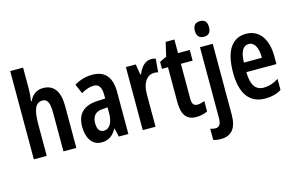

<svg xmlns="http://www.w3.org/2000/svg" viewBox="-116 -1059 2481 1597"><g transform="rotate(-15 1125.0 -260.0)"><path d="M173 -573V-760H62V0H173V-270C173 -396 195 -454 258 -454C300 -454 317 -417 317 -333V0H428V-363C428 -485 382 -553 288 -553C235 -553 192 -524 171 -473H164C169 -501 173 -541 173 -573Z M712 -554C658 -554 604 -539 557 -510L592 -428C635 -452 667 -463 701 -463C746 -463 766 -429 766 -366V-335L699 -332C583 -327 520 -270 520 -158C520 -70 557 10 644 10C705 10 743 -18 775 -74H777L794 0H876V-363C876 -489 822 -554 712 -554ZM725 -256 766 -259V-207C766 -128 735 -79 688 -79C652 -79 632 -103 632 -158C632 -218 662 -254 725 -256Z M1219 -553C1166 -553 1128 -508 1106 -452H1100L1085 -543H1000V0H1110V-280C1110 -372 1147 -436 1216 -436C1224 -436 1239 -435 1248 -430L1258 -547C1242 -552 1230 -553 1219 -553Z M1495 -87C1460 -87 1449 -109 1449 -153V-451H1550V-543H1449V-660H1374L1346 -540L1286 -511V-451H1338V-151C1338 -43 1375 10 1460 10C1495 10 1531 2 1557 -12V-101C1533 -92 1513 -87 1495 -87Z M1632 -685C1632 -641 1654 -618 1694 -618C1734 -618 1754 -641 1754 -685C1754 -729 1736 -753 1694 -753C1652 -753 1632 -730 1632 -685ZM1611 240C1699 239 1748 186 1748 68V-543H1638V65C1638 118 1623 142 1589 142C1575 142 1561 140 1545 134V230C1565 237 1588 240 1611 240Z M2036 -552C1913 -552 1849 -452 1849 -268C1849 -102 1907 10 2055 10C2105 10 2151 -1 2193 -26V-122C2148 -93 2108 -81 2064 -81C1994 -81 1958 -133 1957 -243H2216V-310C2216 -453 2154 -552 2036 -552ZM2036 -464C2088 -464 2113 -407 2113 -325H1958C1960 -424 1990 -464 2036 -464Z"/></g></svg>

Font: Noto Sans Sinhala UI ExtraCondensed SemiBold
Style: Regular
Weight: 600
Width: 2
Designer: Jelle Bosma - Monotype Design Team
Foundry: Monotype Imaging Inc.
Version: Version 2.006